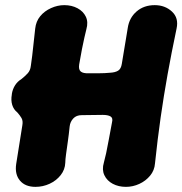

<svg xmlns="http://www.w3.org/2000/svg" viewBox="-20 -707 709 747"><path d="M118 20Q78 20 57.5 -4.5Q37 -29 43 -69Q50 -112 55 -144.5Q60 -177 67 -220Q70 -237 63.5 -248Q57 -259 47 -270Q33 -281 27.5 -299Q22 -317 26 -339V-341Q29 -360 38.5 -375Q48 -390 63 -399Q78 -411 88 -422Q98 -433 100 -451Q106 -492 109 -523.5Q112 -555 117 -596Q120 -624 136.5 -644Q153 -664 178.5 -675.5Q204 -687 230 -687Q259 -687 281.5 -675Q304 -663 314 -642Q324 -621 316 -593Q313 -581 308.5 -561.5Q304 -542 299 -516.5Q294 -491 288 -456Q285 -436 294.5 -428.5Q304 -421 325 -422Q346 -422 366.5 -422Q387 -422 408 -424Q428 -425 439.5 -432Q451 -439 454 -459Q459 -487 462.5 -510.5Q466 -534 470 -555.5Q474 -577 477 -598Q483 -638 511.5 -662.5Q540 -687 582 -687Q622 -687 649 -662Q676 -637 667 -596Q647 -501 632 -417.5Q617 -334 605 -250Q593 -166 583 -71Q581 -44 564 -23.5Q547 -3 522 8.5Q497 20 470 20Q441 20 418.5 8Q396 -4 386 -25.5Q376 -47 384 -74Q388 -88 393 -111Q398 -134 403.5 -165Q409 -196 416 -232Q420 -248 410 -254Q400 -260 379 -260Q359 -260 339 -259.5Q319 -259 298 -259Q277 -259 265 -246Q253 -233 251 -215Q248 -185 244 -157Q240 -129 237 -107Q234 -85 234 -74Q233 -47 216 -25.5Q199 -4 173 8Q147 20 118 20Z"/></svg>

Font: Winky Sans ExtraBold
Style: Italic
Weight: 800
Italic angle: -8.97852°
Designer: Simon Atzbach
Foundry: typofactur
Version: Version 1.205